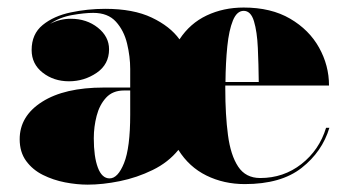

<svg xmlns="http://www.w3.org/2000/svg" viewBox="-20 -492 944 522"><path d="M66 -356Q66 -399.5 96 -424Q126 -448.5 172 -458.2Q218 -468 266 -468Q342.5 -468 392.5 -444.2Q442.5 -420.5 468 -385Q496.5 -428.5 542 -450Q587.5 -471.5 642.5 -471.5Q717 -471.5 768.8 -441.2Q820.5 -411 847.5 -362.5Q874.5 -314 874.5 -259.5H592.5Q592.5 -255.5 592.5 -251.5Q592.5 -179.5 599.8 -124.8Q607 -70 627.5 -39Q648 -8 687.5 -8Q751 -8 799.5 -46Q848 -84 866.5 -144.5H875.5Q856 -79.5 800 -35.5Q744 8.5 645.5 8.5Q588.5 8.5 541.2 -14.8Q494 -38 465 -84.5Q437.5 -50.5 395 -29.8Q352.5 -9 305.8 0.5Q259 10 218.5 10Q189 10 156.8 3.8Q124.5 -2.5 96.5 -16.5Q68.5 -30.5 51 -54.5Q33.5 -78.5 33.5 -113.5Q33.5 -176.5 94.5 -215.2Q155.5 -254 262 -254H334V-304.5Q334 -338 325.5 -373.5Q317 -409 295.2 -433Q273.5 -457 233.5 -457Q209.5 -457 175.8 -451Q142 -445 116 -427Q142.5 -441 172.5 -441Q215.5 -441 246 -416.8Q276.5 -392.5 276.5 -358Q276.5 -317 242.8 -294Q209 -271 167.5 -271Q126 -271 96 -294.5Q66 -318 66 -356ZM683.5 -269Q683 -317 681 -361.5Q679 -406 670.5 -434.2Q662 -462.5 642.5 -462.5Q624 -462.5 613.2 -436.2Q602.5 -410 598 -366Q593.5 -322 593 -269ZM278 -7Q300.5 -7 317.2 -48.5Q334 -90 334 -180.5V-246H317Q286.5 -246 268.5 -226.5Q250.5 -207 242.8 -177.2Q235 -147.5 235 -116Q235 -66 246 -36.5Q257 -7 278 -7Z"/></svg>

Font: Bodoni* 24pt Fatface
Style: Regular
Weight: 900
Version: Version 2.3